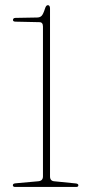

<svg xmlns="http://www.w3.org/2000/svg" viewBox="-20 -742 356 762"><path d="M42.5 -656Q31.5 -656 31.5 -662.5Q31.5 -671 42 -671L127 -672.5Q138.5 -672.5 145 -679Q151.5 -685.5 158.5 -707.5Q162.5 -721.5 170 -721.5Q178.5 -721.5 178.5 -708V-42Q178.5 -23.5 196 -22.5L280.5 -14Q291 -13 291 -6.5Q291 0 282 0H40.5Q31 0 31 -7Q31 -13.5 41.5 -14.5L130.5 -22.5Q150.5 -23.5 150.5 -42V-636.5Q150.5 -654 136.5 -654Z"/></svg>

Font: Fraunces 144pt S050 Thin
Style: Regular
Weight: 100
Version: Version 1.000; ttfautohint (v1.8.3)